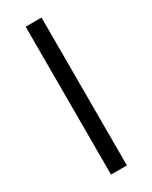

<svg xmlns="http://www.w3.org/2000/svg" viewBox="-192 -773 649 818"><g transform="rotate(-30 133.0 -364.0)"><path d="M171.9 -727.5V0H93.8V-727.5Z"/></g></svg>

Font: Inter V
Style: 
Weight: 400
Designer: Rasmus Andersson
Foundry: rsms
Version: Version 4.000;git-a3f224843